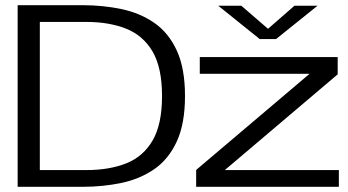

<svg xmlns="http://www.w3.org/2000/svg" viewBox="-20 -720 1340 740"><path d="M48 0V-700H298Q377 -700 448.2 -685Q519.5 -670 574.8 -631.8Q630 -593.5 661.5 -525Q693 -456.5 693 -350Q693 -243.5 661.5 -175Q630 -106.5 574.8 -68.2Q519.5 -30 448.2 -15Q377 0 298 0ZM821 -698H910L1013 -609L1115 -698H1204L1044 -569.5H981ZM133.5 -64.5H313Q400.5 -64.5 466 -90.2Q531.5 -116 568 -178.2Q604.5 -240.5 604.5 -350Q604.5 -459.5 567.8 -521.8Q531 -584 465.2 -609.8Q399.5 -635.5 313 -635.5H133.5ZM736 0V-65L1173 -435.5H750V-500H1281.5V-433.5L846.5 -64.5H1286V0Z"/></svg>

Font: Trispace Expanded Light
Style: Regular
Weight: 300
Width: 7
Designer: Tyler Finck
Foundry: Etcetera Type Company
Version: Version 1.210; ttfautohint (v1.8.3)